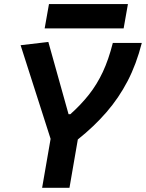

<svg xmlns="http://www.w3.org/2000/svg" viewBox="-20 -899 699 919"><path d="M181.6 0 222.2 -234.4 78.6 -682.6 211.4 -698.2 308.1 -352.5H316.9Q368.2 -398.4 406.2 -446.8Q444.3 -495.1 472.2 -554.7Q500 -614.3 520 -693.4H658.7Q632.8 -591.8 590.8 -511Q548.8 -430.2 489.7 -362.1Q430.7 -293.9 352.5 -231.4L312.5 0ZM193.8 -763.2 214.4 -879.4H592.3L571.8 -763.2Z"/></svg>

Font: CaskaydiaCove NFP
Style: Bold Italic
Weight: 700
Italic angle: -10°
Designer: Aaron Bell
Foundry: Saja Typeworks
Version: Version 2111.001; VTT 6.35;Nerd Fonts 3.1.1